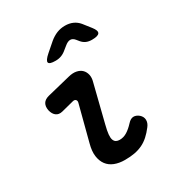

<svg xmlns="http://www.w3.org/2000/svg" viewBox="-186 -909 972 1043"><g transform="rotate(-30 300.0 -387.5)"><path d="M130 -388Q106 -382 90 -394Q74 -406 68 -432Q63 -458 73 -475Q83 -492 110 -499L256 -535Q284 -542 305.5 -537.5Q327 -533 340 -520Q353 -507 357.5 -487Q362 -467 355 -443L297 -211Q288 -176 286 -154.5Q284 -133 288.5 -121Q293 -109 302 -104Q311 -99 324 -99Q349 -99 371 -113Q393 -127 414 -150Q432 -170 449.5 -170.5Q467 -171 484 -157Q501 -142 501.5 -122Q502 -102 487 -83Q468 -58 448 -40Q428 -22 405 -11Q382 0 355 5Q328 10 294 10Q258 10 230 -1Q202 -12 185.5 -34Q169 -56 164.5 -88.5Q160 -121 172 -165L229 -384Q233 -397 226.5 -404Q220 -411 208 -408ZM237 -645Q198 -645 194.5 -658.5Q191 -672 223 -700L277 -747Q300 -766 324 -775.5Q348 -785 375 -785Q402 -785 423.5 -775.5Q445 -766 461 -747L498 -700Q520 -672 512 -658.5Q504 -645 465 -645Q445 -645 430 -651.5Q415 -658 403 -672L390 -688Q377 -704 361.5 -704Q346 -704 327 -688L307 -672Q291 -658 274 -651.5Q257 -645 237 -645Z"/></g></svg>

Font: Maple Mono NL SemiBold
Style: Italic
Weight: 600
Italic angle: -10°
Monospace: yes
Designer: subframe7536
Version: Version 7.000